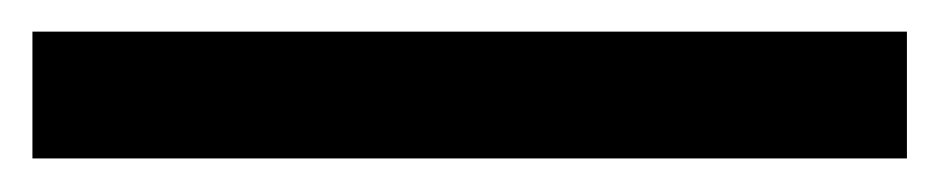

<svg xmlns="http://www.w3.org/2000/svg" viewBox="-23 102 585 119"><path d="M539.1 200.2H-2.9V121.6H539.1Z"/></svg>

Font: Akaash Gobhi
Style: Regular
Weight: 400
Designer: Kulbir Singh Thind, MD
Foundry: Punjab Online
Version: Version 1.200